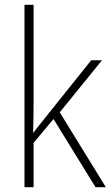

<svg xmlns="http://www.w3.org/2000/svg" viewBox="-20 -780 462 800"><path d="M120 -375Q120 -302 118 -227H119Q132 -244 143.5 -258.5Q155 -273 168 -289L360 -529H405L229 -312L421 0H378L203 -284L120 -185V0H82V-760H120Z"/></svg>

Font: Noto Sans Hebrew SemiCondensed ExtraLight
Style: Regular
Weight: 200
Width: 4
Designer: Monotype Design Team
Foundry: Monotype Imaging Inc.
Version: Version 2.004; ttfautohint (v1.8.4.7-5d5b)